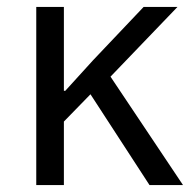

<svg xmlns="http://www.w3.org/2000/svg" viewBox="-20 -536 567 556"><path d="M413 0H510L300 -314L494 -516H396L249 -361L169 -273H165V-516H85V0H165V-184L242 -263Z"/></svg>

Font: LVC Sans
Style: Regular
Weight: 400
Designer: Mike Abbink, Paul van der Laan, Pieter van Rosmalen
Foundry: Bold Monday
Version: Version 3.0